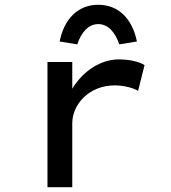

<svg xmlns="http://www.w3.org/2000/svg" viewBox="-20 -785 715 805"><path d="M304 -599C321 -651 352 -684 392 -684C432 -684 463 -651 480 -599L554 -611C535 -706 477 -765 392 -765C307 -765 249 -706 230 -611ZM283 0V-268C283 -347 353 -427 461 -427C493 -427 534 -419 559 -404L586 -512C563 -527 520 -536 479 -536C415 -536 352 -502 307 -447C298 -436 290 -425 283 -413V-525H179V0Z"/></svg>

Font: Lexend Peta
Style: Regular
Weight: 400
Designer: Bonnie Shaver-Troup, Thomas Jockin
Foundry: Lexend
Version: Version 1.007